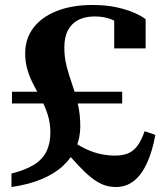

<svg xmlns="http://www.w3.org/2000/svg" viewBox="-20 -740 660 770"><path d="M26 10V-44Q82 -58 116.5 -79.5Q151 -101 166.5 -133Q182 -165 182 -208Q182 -246 172 -278Q162 -310 147 -339Q132 -368 116.5 -396.5Q101 -425 91 -457Q81 -489 81 -526Q81 -585 114 -628.5Q147 -672 208 -696Q269 -720 351 -720Q407 -720 449 -710.5Q491 -701 520 -688Q549 -675 564 -663V-546H438V-671Q449 -671 456.5 -667Q464 -663 468.5 -657Q473 -651 474 -644Q475 -637 472 -632Q456 -650 427.5 -662Q399 -674 359 -674Q322 -674 295 -660.5Q268 -647 253 -619.5Q238 -592 238 -549Q238 -509 247.5 -473Q257 -437 270 -400Q283 -363 292.5 -322Q302 -281 302 -233Q302 -188 285 -148Q268 -108 234 -76Q200 -44 148 -22Q96 0 26 10ZM445 10Q416 10 392 0Q368 -10 344 -29.5Q320 -49 292.5 -78.5Q265 -108 230 -147Q230 -151 232.5 -156Q235 -161 239 -166.5Q243 -172 247.5 -176.5Q252 -181 257 -184Q293 -157 325.5 -142Q358 -127 387 -121.5Q416 -116 442 -116Q471 -116 492.5 -124.5Q514 -133 530.5 -154.5Q547 -176 560 -214L603 -199Q591 -133 569.5 -86Q548 -39 517 -14.5Q486 10 445 10ZM28 -372H470V-325H28Z"/></svg>

Font: Roboto Serif 120pt Expanded SemiBold
Style: Regular
Weight: 600
Width: 7
Designer: Greg Gazdowicz
Foundry: Commercial Type
Version: Version 1.008